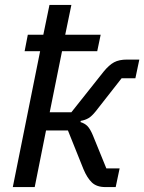

<svg xmlns="http://www.w3.org/2000/svg" viewBox="-20 -760 586 780"><path d="M143 -552H80L93 -619H156L181 -740H270L245 -619H389L375 -552H232L182 -304H270L401 -469Q423 -496 443.5 -507Q464 -518 496 -518H546L530 -442H474L369 -308Q353 -288 339.5 -280Q326 -272 308 -269L307 -264Q324 -259 335 -248Q346 -237 357 -211L412 -76H466L450 0H408Q373 0 353.5 -18.5Q334 -37 319 -73L256 -230H167L121 0H32Z"/></svg>

Font: IBM Plex Sans Text
Style: Italic
Weight: 450
Italic angle: -11°
Designer: Mike Abbink, Paul van der Laan, Pieter van Rosmalen
Foundry: Bold Monday
Version: Version 3.005